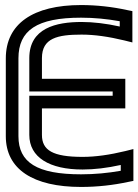

<svg xmlns="http://www.w3.org/2000/svg" viewBox="-20 -705 548 760"><path d="M303 -568C354 -568 410 -560 472 -545L504 -537V-569V-641V-661L484 -665C425 -678 362 -685 301 -685C111 -685 3 -611 3 -474V-166C3 -35 111 35 301 35C365 35 428 28 488 15L508 11V-9V-83V-115L476 -107C414 -92 358 -84 307 -84C189 -84 146 -110 146 -171V-276H451H476V-301V-368V-393H451H146V-475C146 -554 207 -568 303 -568ZM303 -618C202 -618 96 -594 96 -475V-368V-343H121H426V-326H121H96V-301V-171C96 -82 176 -34 307 -34C353 -34 404 -40 458 -52V-29C407 -20 355 -15 301 -15C126 -15 53 -62 53 -166V-474C53 -585 126 -635 301 -635C353 -635 403 -630 454 -621V-600C400 -612 349 -618 303 -618Z"/></svg>

Font: Gamestation DisplayOutline
Style: Regular
Weight: 400
Designer: Jonas Hecksher
Foundry: Jonas Hecksher, Playtypeª, e-types AS
Version: Version 1.003